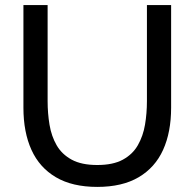

<svg xmlns="http://www.w3.org/2000/svg" viewBox="-20 -720 764 754"><path d="M362 14Q264 14 199.5 -24Q135 -62 103.5 -131.5Q72 -201 72 -297V-700H167V-323Q167 -275 174.5 -230Q182 -185 202.5 -149.5Q223 -114 261.5 -93Q300 -72 362 -72Q424 -72 462.5 -93Q501 -114 521.5 -150Q542 -186 549.5 -230.5Q557 -275 557 -323V-700H652V-297Q652 -201 620.5 -131.5Q589 -62 524.5 -24Q460 14 362 14Z"/></svg>

Font: Cabin VF Beta
Style: Regular
Weight: 400
Designer: Pablo Impallari
Foundry: Pablo Impallari. http://www.impallari.com Igino Marini. http://www.ikern.com
Version: Version 2.200